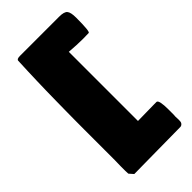

<svg xmlns="http://www.w3.org/2000/svg" viewBox="-271 -813 1047 1047"><g transform="rotate(-45 252.5 -289.0)"><path d="M78.1 30.3V17.6Q78.1 9.3 78.1 -54.9Q78.1 -119.1 78.1 -132.1Q78.1 -145 78.1 -203.1Q78.1 -261.2 78.4 -280.5Q78.6 -299.8 79.1 -351.6Q79.6 -403.3 80.1 -429Q80.6 -454.6 81.3 -500.2Q82 -545.9 83.3 -577.6Q84.5 -609.4 85.7 -648.9Q86.9 -688.5 88.9 -724.6Q88.9 -737.3 114.3 -737.3H417Q455.1 -737.3 466.8 -722.9Q478.5 -708.5 478.5 -668Q478.5 -560.5 467.8 -560.5Q461.9 -560.5 446.3 -560.1Q430.7 -559.6 422.9 -559.6Q378.4 -559.6 318.4 -564.5V-31.2Q339.8 -31.2 381.6 -32.2Q423.3 -33.2 445.3 -33.2H463.9Q480.5 -30.8 480.5 43V81.1Q480.5 91.8 479.5 96.7Q479.5 99.6 480 108.4Q480.5 117.2 480.5 122.1Q480.5 131.3 479.5 136.7Q478.5 142.1 474.1 147.7Q469.7 153.3 460.9 155.3Q400.9 155.3 280.3 157.2Q159.7 159.2 99.6 159.2L78.1 134.8Q78.1 121.1 77.1 113.3V79.1Q77.1 71.3 77.6 54.9Q78.1 38.6 78.1 30.3Z"/></g></svg>

Font: Bowlby One SC
Style: Regular
Weight: 400
Width: 1
Version: Version 1.2